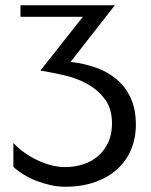

<svg xmlns="http://www.w3.org/2000/svg" viewBox="-20 -673 576 732"><path d="M31 -128Q48 -109 72 -92Q96 -75 122 -62.5Q148 -50 175.5 -43Q203 -36 228 -36Q266 -36 298.5 -47Q331 -58 355 -79Q379 -100 393 -131Q407 -162 407 -202Q407 -258 380.5 -294Q354 -330 313.5 -352.5Q273 -375 225 -386Q177 -397 134 -404L296 -609H58V-653H418L249 -437Q302 -431 347.5 -414.5Q393 -398 426.5 -369Q460 -340 479 -298Q498 -256 498 -198Q498 -147 480 -103.5Q462 -60 427.5 -28.5Q393 3 342.5 21Q292 39 228 39Q202 39 174 33Q146 27 120 17Q94 7 71 -7Q48 -21 31 -37Z"/></svg>

Font: BM HANNA Air
Style: Regular
Weight: 400
Designer: Woowa Brothers : Cheoljun Lim; Soyoung Lee; Taehyun Cha; Byungsun Park; Minjin Kim; Hyesun Chae; Myungsoo Han; Bongjin K
Foundry: Sandoll Communications Inc.
Version: Version 1.000;PS 1;hotconv 16.6.51;makeotf.lib2.5.65220